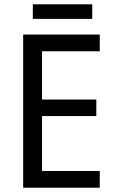

<svg xmlns="http://www.w3.org/2000/svg" viewBox="-20 -875 540 895"><path d="M445 0H88V-714H445V-636H176V-411H429V-334H176V-78H445ZM410 -855V-787H133V-855Z"/></svg>

Font: Noto Sans Sinhala UI SemiCondensed
Style: Regular
Weight: 400
Width: 4
Designer: Jelle Bosma - Monotype Design Team
Foundry: Monotype Imaging Inc.
Version: Version 2.006; ttfautohint (v1.8.4.7-5d5b)